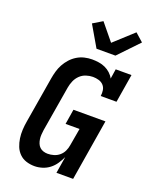

<svg xmlns="http://www.w3.org/2000/svg" viewBox="-179 -1095 959 1201"><g transform="rotate(20 300.0 -494.5)"><path d="M202 8Q173 8 146.5 -0.5Q120 -9 101 -28Q82 -47 72 -72Q62 -97 58 -124.5Q54 -152 55.5 -181Q57 -210 62 -238L113 -543Q117 -567 124 -592Q131 -617 143.5 -640Q156 -663 174 -683Q192 -703 215 -717Q238 -731 263.5 -737Q289 -743 314 -743Q337 -743 359.5 -739.5Q382 -736 401.5 -727Q421 -718 437 -703.5Q453 -689 463 -670L473 -735H578L547 -546H442Q445 -566 442 -585Q439 -604 426.5 -617.5Q414 -631 395 -636.5Q376 -642 356 -642Q334 -642 311 -634.5Q288 -627 270.5 -610Q253 -593 243.5 -571Q234 -549 230 -526L179 -222Q177 -207 176 -192Q175 -177 177 -162.5Q179 -148 184.5 -134.5Q190 -121 200 -111.5Q210 -102 224 -97.5Q238 -93 253 -93Q273 -93 293.5 -99Q314 -105 330.5 -119Q347 -133 356 -152.5Q365 -172 368 -192L388 -307H295L311 -407H524L457 0H346L364 -111Q353 -87 337.5 -64Q322 -41 300.5 -24.5Q279 -8 253 0Q227 8 202 8ZM316 -815 235 -954 298 -992 389 -881 516 -997 570 -949 442 -815Z"/></g></svg>

Font: Iosevka HT Extended
Style: Bold Italic
Weight: 700
Width: 7
Italic angle: -9°
Monospace: yes
Designer: Belleve Invis
Foundry: Belleve Invis
Version: Version 32.3.0; ttfautohint (v1.8.4)